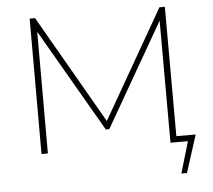

<svg xmlns="http://www.w3.org/2000/svg" viewBox="-57 -763 1097 989"><g transform="rotate(-5 491.0 -268.5)"><path d="M832 -31 831 -700H803L482 -140L160 -700H132V0H165V-629L473 -97H491L798 -631L799 0H889L841 163H870L932 -31Z"/></g></svg>

Font: Talent ExtraLight
Style: Regular
Weight: 200
Designer: Mike Powis
Version: Version 1.001;hotconv 1.0.109;makeotfexe 2.5.65596